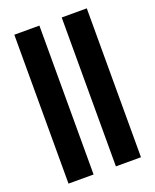

<svg xmlns="http://www.w3.org/2000/svg" viewBox="-152 -919 815 1007"><g transform="rotate(-20 255.0 -415.5)"><path d="M53 0V-831H193V0ZM317.5 0V-831H457.5V0Z"/></g></svg>

Font: Merriweather 60pt
Style: Bold
Weight: 700
Version: Version 2.100